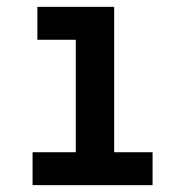

<svg xmlns="http://www.w3.org/2000/svg" viewBox="-20 -540 540 560"><path d="M75 0V-96H201V-424H89V-520H313V-96H425V0Z"/></svg>

Font: Iosevka SS08 Regular
Style: Bold
Weight: 700
Monospace: yes
Designer: Belleve Invis
Foundry: Belleve Invis
Version: Version 16.3.4; ttfautohint (v1.8.4)